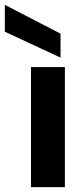

<svg xmlns="http://www.w3.org/2000/svg" viewBox="-92 -773 324 793"><path d="M36 0V-496H176V0ZM158 -535 -72 -642V-753L158 -634Z"/></svg>

Font: Host Grotesk Black
Style: Regular
Weight: 900
Designer: Doğukan Karapınar based on Poppins by Indian Type Foundry, Jonny Pinhorn
Foundry: Element Type
Version: Version 1.000; ttfautohint (v1.8.4.7-5d5b);gftools[0.9.33]